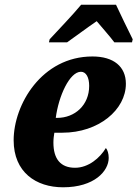

<svg xmlns="http://www.w3.org/2000/svg" viewBox="-20 -786 584 816"><path d="M191 -619 188 -606H265C301 -631 344 -664 391 -696C411 -672 450 -628 466 -606H541L544 -619C525 -657 491 -727 473 -766H325C286 -719 226 -657 191 -619ZM248 10C381 10 442 -59 442 -115C442 -133 437 -149 430 -157C405 -115 356 -73 299 -73C237 -73 207 -111 207 -180C207 -196 209 -210 211 -222H245C400 -222 515 -320 515 -430C515 -503 463 -546 373 -546C157 -546 38 -341 38 -190C38 -54 133 10 248 10ZM223 -285H217C229 -378 276 -481 324 -481C346 -481 359 -457 359 -421C359 -339 298 -285 223 -285Z"/></svg>

Font: Noto Serif Condensed Black
Style: Italic
Weight: 900
Width: 3
Italic angle: -12°
Designer: Monotype Design Team
Foundry: Monotype Imaging Inc.
Version: Version 2.013